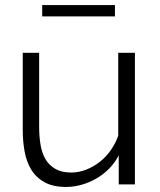

<svg xmlns="http://www.w3.org/2000/svg" viewBox="-20 -730 633 760"><path d="M450 0V-115Q435 -86 412.5 -63Q390 -40 362.5 -24Q335 -8 304 1Q273 10 241 10Q190 10 156.5 -8.5Q123 -27 104 -58Q85 -89 77.5 -130Q70 -171 70 -215V-521H135V-227Q135 -190 140.5 -157Q146 -124 160 -100Q174 -76 199 -61.5Q224 -47 262 -47Q293 -47 322.5 -59Q352 -71 376.5 -90.5Q401 -110 419.5 -137Q438 -164 448 -193V-521H514V0ZM147 -665V-710H435V-665Z"/></svg>

Font: Rising Sun Light
Style: Regular
Weight: 300
Designer: Matt McInerney, Pablo Impallari, Rodrigo Fuenzalida (Raleway font), Stephen Hutchings (Greek), Cristiano Sobral (main ch
Foundry: The Rising Sun Project Authors
Version: Version 4.327; ttfautohint (v1.8.4.7-5d5b-dirty)